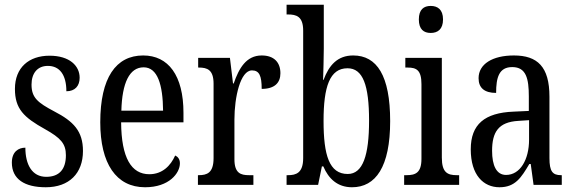

<svg xmlns="http://www.w3.org/2000/svg" viewBox="-20 -780 2422 810"><path d="M173 10C272 10 330 -49 330 -143C330 -227 290 -268 209 -310C139 -347 113 -368 113 -423C113 -470 137 -502 182 -502C231 -502 260 -465 260 -395C296 -395 316 -417 316 -452C316 -502 274 -545 189 -545C102 -545 43 -495 43 -405C43 -321 80 -285 170 -235C236 -198 258 -174 258 -125C258 -67 231 -34 175 -34C115 -34 87 -86 87 -157C58 -157 30 -140 30 -94C30 -24 84 10 173 10Z M592 10C694 10 739 -50 739 -91C739 -109 730 -119 719 -124C700 -81 665 -45 610 -45C534 -45 492 -114 491 -264H754V-304C754 -462 690 -546 584 -546C469 -546 403 -452 403 -264C403 -90 470 10 592 10ZM668 -313H492C495 -430 526 -496 586 -496C645 -496 667 -422 668 -313Z M815 0H1049V-41H1030C996 -41 969 -49 969 -108V-276C969 -370 994 -483 1043 -483C1074 -483 1084 -460 1084 -405C1139 -405 1163 -431 1163 -471C1163 -516 1137 -546 1084 -546C1019 -546 988 -492 966 -428H963L950 -536H816V-495H819C854 -495 881 -486 881 -427V-113C881 -50 853 -41 818 -41H815Z M1465 10C1565 10 1626 -76 1626 -269C1626 -461 1570 -546 1470 -546C1404 -546 1368 -505 1345 -443H1343C1344 -474 1346 -539 1346 -575V-760H1189V-719H1195C1230 -719 1259 -711 1259 -651V-113C1259 -50 1229 -41 1195 -41H1189V0H1322L1338 -78H1344C1366 -26 1404 10 1465 10ZM1447 -46C1369 -46 1345 -125 1345 -270C1345 -414 1371 -492 1446 -492C1511 -492 1537 -421 1537 -271C1537 -125 1511 -46 1447 -46Z M1797 -641C1826 -641 1849 -656 1849 -698C1849 -740 1826 -755 1797 -755C1768 -755 1747 -740 1747 -698C1747 -656 1768 -641 1797 -641ZM1685 0H1917V-41H1907C1868 -41 1844 -52 1844 -115V-536H1690V-495H1700C1737 -495 1758 -484 1758 -425V-110C1758 -51 1733 -41 1695 -41H1685Z M2087 10C2154 10 2179 -31 2213 -88H2219L2231 0H2350V-41H2347C2311 -41 2298 -57 2298 -113V-372C2298 -499 2247 -546 2148 -546C2058 -546 1999 -510 1999 -450C1999 -409 2024 -388 2073 -388C2073 -453 2085 -497 2141 -497C2200 -497 2211 -448 2211 -373V-312L2146 -309C2025 -304 1966 -256 1966 -150C1966 -41 2020 10 2087 10ZM2115 -42C2074 -42 2056 -82 2056 -144C2056 -223 2083 -265 2166 -270L2212 -273V-191C2212 -106 2174 -42 2115 -42Z"/></svg>

Font: Noto Serif Tamil ExtraCondensed
Style: Italic
Weight: 400
Width: 2
Italic angle: -12°
Designer: Indian Type Foundry, Tom Grace, and the Monotype Design Team
Foundry: Monotype Imaging Inc.
Version: Version 2.003